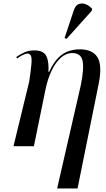

<svg xmlns="http://www.w3.org/2000/svg" viewBox="-20 -824 597 1082"><path d="M302 238 435 -342Q455 -440 445 -482.5Q435 -525 388 -525Q352 -525 322 -498Q292 -471 270 -424Q248 -377 236 -318L171 0H56L145 -366Q154 -429 157 -462.5Q160 -496 154.5 -509Q149 -522 135 -522Q124 -522 108 -514Q92 -506 76 -494L72 -503Q92 -517 116.5 -528.5Q141 -540 174 -540Q201 -540 219.5 -530.5Q238 -521 246.5 -495Q255 -469 253 -419H257Q282 -473 310 -500Q338 -527 368.5 -536.5Q399 -546 429 -546Q503 -546 530 -500Q557 -454 536 -351L417 238ZM355 -605 344 -610 396 -766Q405 -793 422.5 -800.5Q440 -808 460.5 -801Q481 -794 499 -775L497 -763Z"/></svg>

Font: Noto Serif Display SemiCondensed Medium
Style: Italic
Weight: 500
Width: 4
Italic angle: -12°
Designer: Monotype Design Team
Foundry: Monotype Imaging Inc.
Version: Version 2.009